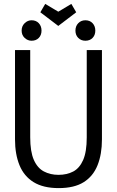

<svg xmlns="http://www.w3.org/2000/svg" viewBox="-20 -950 600 985"><path d="M281 15Q202 15 152.5 -15.5Q103 -46 80 -102.5Q57 -159 57 -235V-693H135V-246Q135 -172 153.5 -130Q172 -88 205 -70.5Q238 -53 280 -53Q323 -53 355.5 -70Q388 -87 406.5 -129Q425 -171 425 -245V-693H503V-235Q503 -159 480.5 -102.5Q458 -46 409.5 -15.5Q361 15 281 15ZM279 -817 187 -887 212 -930 279 -890 346 -930 371 -887ZM142 -741Q122 -741 106.5 -755.5Q91 -770 91 -793Q91 -816 106.5 -831Q122 -846 142 -846Q165 -846 179 -831Q193 -816 193 -793Q193 -770 179 -755.5Q165 -741 142 -741ZM418 -741Q396 -741 381.5 -755.5Q367 -770 367 -793Q367 -816 381.5 -831Q396 -846 418 -846Q441 -846 455 -831Q469 -816 469 -793Q469 -770 455 -755.5Q441 -741 418 -741Z"/></svg>

Font: Ubuntu Sans Mono
Style: Regular
Weight: 400
Monospace: yes
Designer: Dalton Maag Ltd
Foundry: Dalton Maag Ltd
Version: Version 1.006